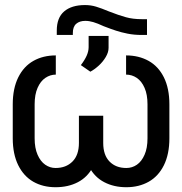

<svg xmlns="http://www.w3.org/2000/svg" viewBox="-20 -742 729 771"><path d="M576.7 -497.6C550.3 -512.2 520.2 -519.5 486.3 -519.5V-442.4C502 -442.4 516.3 -438 529.3 -429.2C542.3 -420.4 552.7 -407.1 560.5 -389.2C568.4 -371.3 572.3 -349.3 572.3 -323.2V-186.5C572.3 -160.5 568.4 -138.5 560.5 -120.6C552.7 -102.7 542.5 -89.4 529.8 -80.6C517.1 -71.8 502.9 -67.4 487.3 -67.4C459.3 -67.4 436.8 -76 419.9 -93.3C403 -110.5 394.5 -135.4 394.5 -168V-277.3H317.4V-168C317.4 -129.6 324.5 -97 338.9 -70.3C353.2 -43.6 373.2 -23.6 398.9 -10.3C424.6 3.1 454.1 9.8 487.3 9.8C521.2 9.8 551.1 2.4 577.1 -12.2C603.2 -26.9 623.5 -49 638.2 -78.6C652.8 -108.2 660.2 -144.2 660.2 -186.5V-323.2C660.2 -365.6 652.8 -401.5 638.2 -431.2C623.5 -460.8 603 -482.9 576.7 -497.6ZM162.1 -429.2C175.1 -438 189.1 -442.4 204.1 -442.4V-519.5C170.2 -519.5 140.3 -512.2 114.3 -497.6C88.2 -482.9 67.9 -460.8 53.2 -431.2C38.6 -401.5 31.2 -365.6 31.2 -323.2V-186.5C31.2 -144.2 38.6 -108.2 53.2 -78.6C67.9 -49 88.1 -26.9 113.8 -12.2C139.5 2.4 169.3 9.8 203.1 9.8C237 9.8 266.8 3.1 292.5 -10.3C318.2 -23.6 338.2 -43.6 352.5 -70.3C366.9 -97 374 -129.6 374 -168V-277.3H296.9V-168C296.9 -135.4 288.2 -110.5 271 -93.3C253.7 -76 231.1 -67.4 203.1 -67.4C188.2 -67.4 174.3 -71.8 161.6 -80.6C148.9 -89.4 138.7 -102.7 130.9 -120.6C123 -138.5 119.1 -160.5 119.1 -186.5V-323.2C119.1 -349.3 123 -371.3 130.9 -389.2C138.7 -407.1 149.1 -420.4 162.1 -429.2ZM328.1 -518.6C322.9 -506.8 315.1 -494.1 304.7 -480.5L342.8 -454.1C353.8 -460 365.1 -468.1 376.5 -478.5C387.9 -488.9 397.3 -500.5 404.8 -513.2C412.3 -525.9 416 -538.1 416 -549.8V-597.7H335.9V-552.7C335.9 -541.7 333.3 -530.3 328.1 -518.6ZM570.3 -665H549.8C525.7 -665 504.2 -667.6 485.4 -672.9C466.5 -678.1 443.7 -685.9 417 -696.3C396.8 -704.8 379.7 -711.1 365.7 -715.3C351.7 -719.6 336.9 -721.7 321.3 -721.7C285.5 -721.7 257.6 -713.2 237.8 -696.3C217.9 -679.4 208 -653.6 208 -619.1V-601.6H272.5V-609.4C272.5 -626.3 277 -638.7 286.1 -646.5C295.2 -654.3 307.3 -658.2 322.3 -658.2C332.7 -658.2 343.4 -656.6 354.5 -653.3C365.6 -650.1 379.6 -644.5 396.5 -636.7C416.7 -628.9 433.3 -622.9 446.3 -618.7C459.3 -614.4 474.6 -610.5 492.2 -606.9C509.8 -603.4 528.6 -601.6 548.8 -601.6H570.3Z"/></svg>

Font: Pretendard Variable
Style: Regular
Weight: 400
Designer: Base glyphs from Inter by Rasmus Andersson; Hangeul glyphs from Noto Sans CJK(Source Han Sans) by Jang Soo-young and Kan
Foundry: Kil Hyung-jin
Version: Version 1.309;Glyphs 3.2 (3225)